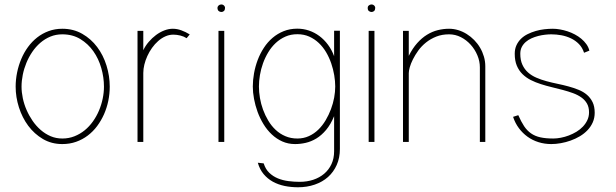

<svg xmlns="http://www.w3.org/2000/svg" viewBox="-20 -624 2707 844"><path d="M462.4 -243.2Q462.4 -290 448.2 -335.7Q434.1 -381.3 407.2 -417.2Q380.4 -453.1 341.6 -475.3Q302.7 -497.6 253.9 -497.6Q221.7 -497.6 193.8 -487.3Q166 -477.1 143.3 -459.2Q120.6 -441.4 103 -417.2Q85.4 -393.1 73.5 -364.7Q61.5 -336.4 55.2 -305.4Q48.8 -274.4 48.8 -243.2Q48.8 -197.3 63.2 -152.1Q77.6 -106.9 104.2 -71Q130.9 -35.2 168.7 -12.9Q206.5 9.3 253.9 9.3Q286.6 9.3 314.7 -0.7Q342.8 -10.7 366 -28.3Q389.2 -45.9 407 -69.8Q424.8 -93.8 437.3 -121.8Q449.7 -149.9 456.1 -180.9Q462.4 -211.9 462.4 -243.2ZM437 -243.2Q437 -217.3 431.4 -190.2Q425.8 -163.1 415 -137.7Q404.3 -112.3 388.4 -90.1Q372.6 -67.9 352.3 -51.3Q332 -34.7 307.1 -24.9Q282.2 -15.1 253.9 -15.1Q226.6 -15.1 202.9 -25.1Q179.2 -35.2 159.2 -52.5Q139.2 -69.8 123.5 -92.5Q107.9 -115.2 96.9 -140.4Q85.9 -165.5 80.3 -192.1Q74.7 -218.8 74.7 -243.2Q74.7 -268.6 80.1 -295.2Q85.4 -321.8 95.9 -347.4Q106.4 -373 121.8 -395.8Q137.2 -418.5 157.2 -435.8Q177.2 -453.1 201.4 -463.1Q225.6 -473.1 253.9 -473.1Q298.8 -473.1 333 -452.4Q367.2 -431.6 390.4 -398.7Q413.6 -365.7 425.3 -324.7Q437 -283.7 437 -243.2Z M814 -472.7Q795.9 -483.9 777.1 -490.7Q758.3 -497.6 739.7 -497.6Q721.2 -497.6 702.1 -490.2Q683.1 -482.9 665.8 -470Q648.4 -457 633.8 -439.9Q619.1 -422.9 609.9 -403.3V-488.3H584.5V0H609.9V-303.2Q609.9 -320.8 614.5 -339.8Q619.1 -358.9 627.7 -377.7Q636.2 -396.5 648.4 -413.6Q660.6 -430.7 675.3 -443.6Q689.9 -456.5 706.8 -464.1Q723.6 -471.7 742.2 -471.7Q749.5 -471.7 757.3 -470.7Q765.1 -469.7 772.9 -467.8Q780.8 -465.8 787.6 -462.9Q794.4 -460 800.3 -456.1Z M965.8 -488.3H940.4V0H965.8ZM969.2 -588.9Q969.2 -592.3 968 -595Q966.8 -597.7 964.6 -599.9Q962.4 -602.1 959.5 -603.3Q956.5 -604.5 953.1 -604.5Q949.7 -604.5 946.5 -603.3Q943.4 -602.1 940.9 -599.9Q938.5 -597.7 937.3 -595Q936 -592.3 936 -588.9Q936 -585 937.3 -581.5Q938.5 -578.1 940.9 -575.9Q943.4 -573.7 946.5 -572.5Q949.7 -571.3 953.1 -571.3Q956.5 -571.3 959.5 -572.5Q962.4 -573.7 964.6 -575.9Q966.8 -578.1 968 -581.5Q969.2 -585 969.2 -588.9Z M1474.1 -488.8H1448.7V-377Q1438.5 -404.8 1421.9 -427.2Q1405.3 -449.7 1384 -465.6Q1362.8 -481.4 1338.1 -489.7Q1313.5 -498 1287.1 -498Q1254.4 -498 1227.1 -487.1Q1199.7 -476.1 1178 -457.5Q1156.2 -439 1139.9 -413.8Q1123.5 -388.7 1112.8 -360.4Q1102.1 -332 1096.7 -302Q1091.3 -272 1091.3 -243.7Q1091.3 -217.8 1096.7 -189Q1102.1 -160.2 1112.3 -132.1Q1122.6 -104 1138.2 -78.4Q1153.8 -52.7 1174.6 -33.2Q1195.3 -13.7 1220.9 -2.2Q1246.6 9.3 1277.3 9.3Q1300.3 9.3 1324 3.9Q1347.7 -1.5 1370.4 -15.1Q1393.1 -28.8 1413.3 -52.7Q1433.6 -76.7 1448.7 -113.3V41Q1448.7 72.8 1437 97.7Q1425.3 122.6 1404.8 139.9Q1384.3 157.2 1356.7 166.3Q1329.1 175.3 1297.4 175.3Q1272.9 175.3 1248 172.1Q1223.1 168.9 1201.7 160.2Q1180.2 151.4 1163.6 135.5Q1147 119.6 1139.2 94.2L1113.3 91.3Q1121.6 120.6 1138.7 141.1Q1155.8 161.6 1179.2 174.6Q1202.6 187.5 1231 193.4Q1259.3 199.2 1290 199.2Q1329.6 199.2 1363.5 187.5Q1397.5 175.8 1421.9 154.1Q1446.3 132.3 1460.2 101.1Q1474.1 69.8 1474.1 30.8ZM1453.6 -243.7Q1453.6 -220.7 1449 -195.1Q1444.3 -169.4 1434.8 -144Q1425.3 -118.7 1411.4 -95.2Q1397.5 -71.8 1379.2 -54Q1360.8 -36.1 1337.6 -25.6Q1314.5 -15.1 1287.1 -15.1Q1258.3 -15.1 1234.4 -25.4Q1210.4 -35.6 1191.9 -53Q1173.3 -70.3 1159.4 -93.5Q1145.5 -116.7 1136.2 -142.1Q1127 -167.5 1122.6 -193.6Q1118.2 -219.7 1118.2 -243.7Q1118.2 -267.6 1122.6 -293.9Q1127 -320.3 1136.2 -345.9Q1145.5 -371.6 1159.4 -394.5Q1173.3 -417.5 1192.1 -435.1Q1210.9 -452.6 1234.6 -463.1Q1258.3 -473.6 1287.1 -473.6Q1315.9 -473.6 1339.4 -463.1Q1362.8 -452.6 1381.3 -435.1Q1399.9 -417.5 1413.6 -394.3Q1427.2 -371.1 1436 -345.5Q1444.8 -319.8 1449.2 -293.5Q1453.6 -267.1 1453.6 -243.7Z M1626 -488.3H1600.6V0H1626ZM1629.4 -588.9Q1629.4 -592.3 1628.2 -595Q1627 -597.7 1624.8 -599.9Q1622.6 -602.1 1619.6 -603.3Q1616.7 -604.5 1613.3 -604.5Q1609.9 -604.5 1606.7 -603.3Q1603.5 -602.1 1601.1 -599.9Q1598.6 -597.7 1597.4 -595Q1596.2 -592.3 1596.2 -588.9Q1596.2 -585 1597.4 -581.5Q1598.6 -578.1 1601.1 -575.9Q1603.5 -573.7 1606.7 -572.5Q1609.9 -571.3 1613.3 -571.3Q1616.7 -571.3 1619.6 -572.5Q1622.6 -573.7 1624.8 -575.9Q1627 -578.1 1628.2 -581.5Q1629.4 -585 1629.4 -588.9Z M1751.5 -488.3V0H1776.9V-302.7Q1776.9 -312 1781.2 -328.1Q1785.6 -344.2 1795.2 -363.3Q1804.7 -382.3 1818.8 -401.9Q1833 -421.4 1852.8 -437.3Q1872.6 -453.1 1897.7 -463.1Q1922.9 -473.1 1954.1 -473.1Q1981.4 -473.1 2005.9 -460.7Q2030.3 -448.2 2048.8 -427.7Q2067.4 -407.2 2078.4 -381.1Q2089.4 -355 2089.4 -328.1V0H2113.3V-332.5Q2113.3 -354.5 2107.2 -375.2Q2101.1 -396 2090.3 -414.3Q2079.6 -432.6 2064.5 -448Q2049.3 -463.4 2031.7 -474.4Q2014.2 -485.4 1994.4 -491.5Q1974.6 -497.6 1954.1 -497.6Q1929.2 -497.6 1904.5 -491.5Q1879.9 -485.4 1857.2 -471.4Q1834.5 -457.5 1814 -434.6Q1793.5 -411.6 1776.9 -378.4V-488.3Z M2570.8 -401.4Q2566.9 -417 2557.6 -429.9Q2548.3 -442.9 2535.4 -453.6Q2522.5 -464.4 2506.8 -472.7Q2491.2 -481 2474.9 -486.3Q2458.5 -491.7 2441.9 -494.6Q2425.3 -497.6 2410.2 -497.6Q2392.6 -497.6 2373 -495.4Q2353.5 -493.2 2335 -487.8Q2316.4 -482.4 2299.6 -474.1Q2282.7 -465.8 2270.3 -453.6Q2257.8 -441.4 2250.2 -425Q2242.7 -408.7 2242.7 -387.7Q2242.7 -357.4 2251.7 -335.7Q2260.7 -314 2276.6 -298.3Q2292.5 -282.7 2313.2 -272.2Q2334 -261.7 2357.7 -254.2Q2381.3 -246.6 2406 -240.7Q2430.7 -234.9 2454.3 -228.5Q2478 -222.2 2498.8 -214.6Q2519.5 -207 2535.4 -195.8Q2551.3 -184.6 2560.3 -168.7Q2569.3 -152.8 2569.3 -130.4Q2569.3 -111.8 2562 -96.2Q2554.7 -80.6 2542.5 -67.6Q2530.3 -54.7 2514.2 -44.9Q2498 -35.2 2480.7 -28.6Q2463.4 -22 2445.6 -18.6Q2427.7 -15.1 2412.1 -15.1Q2378.9 -15.1 2355.5 -20.3Q2332 -25.4 2314.5 -37.6Q2296.9 -49.8 2283.9 -69.3Q2271 -88.9 2258.3 -117.7L2235.4 -110.4Q2244.6 -82.5 2261 -60.5Q2277.3 -38.6 2299.1 -22.9Q2320.8 -7.3 2347.4 1Q2374 9.3 2403.3 9.3Q2423.3 9.3 2445.3 5.4Q2467.3 1.5 2488.5 -6.1Q2509.8 -13.7 2529.1 -25.1Q2548.3 -36.6 2562.7 -51.8Q2577.1 -66.9 2585.7 -86.2Q2594.2 -105.5 2594.2 -128.4Q2594.2 -155.8 2585 -174.8Q2575.7 -193.8 2560.1 -207.3Q2544.4 -220.7 2523.4 -229.2Q2502.4 -237.8 2479 -244.1Q2455.6 -250.5 2430.7 -255.6Q2405.8 -260.7 2382.3 -267.1Q2358.9 -273.4 2337.9 -282.5Q2316.9 -291.5 2301.3 -305.4Q2285.6 -319.3 2276.4 -339.4Q2267.1 -359.4 2267.1 -387.7Q2267.1 -404.8 2273.7 -417.5Q2280.3 -430.2 2291.3 -439.7Q2302.2 -449.2 2316.4 -455.6Q2330.6 -461.9 2345.7 -465.8Q2360.8 -469.7 2376 -471.4Q2391.1 -473.1 2403.3 -473.1Q2425.3 -473.1 2447.8 -469Q2470.2 -464.8 2490 -455.3Q2509.8 -445.8 2524.9 -430.4Q2540 -415 2547.4 -392.1Z"/></svg>

Font: SaysetthaMai Thin
Style: Regular
Weight: 100
Designer: John M. Durdin
Foundry: Lao Script for Windows
Version: Version 1.101